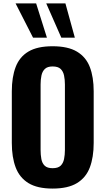

<svg xmlns="http://www.w3.org/2000/svg" viewBox="-20 -1090 616 1121"><path d="M287 11Q198 11 146 -21Q94 -53 71.5 -112.5Q49 -172 49 -255V-557Q49 -640 71.5 -699Q94 -758 146 -789Q198 -820 287 -820Q377 -820 429.5 -788.5Q482 -757 504.5 -698.5Q527 -640 527 -557V-255Q527 -172 504.5 -112.5Q482 -53 429.5 -21Q377 11 287 11ZM287 -108Q319 -108 334 -122.5Q349 -137 354 -161.5Q359 -186 359 -214V-597Q359 -625 354 -649Q349 -673 334 -687.5Q319 -702 287 -702Q257 -702 242 -687.5Q227 -673 222 -649Q217 -625 217 -597V-214Q217 -186 221.5 -161.5Q226 -137 241 -122.5Q256 -108 287 -108ZM173 -870 71 -1070H191L254 -870ZM338 -870 250 -1070H362L417 -870Z"/></svg>

Font: Oswald SemiBold
Style: Regular
Weight: 600
Designer: Vernon Adams
Foundry: Vernon Adams
Version: Version 4.100; ttfautohint (v1.8.1.43-b0c9)